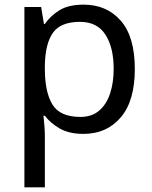

<svg xmlns="http://www.w3.org/2000/svg" viewBox="-20 -566 655 826"><path d="M340 -546Q439 -546 499.5 -477Q560 -408 560 -269Q560 -132 499.5 -61Q439 10 339 10Q277 10 236.5 -13.5Q196 -37 173 -68H167Q169 -51 171 -25Q173 1 173 20V240H85V-536H157L169 -463H173Q197 -498 236 -522Q275 -546 340 -546ZM324 -472Q242 -472 208.5 -426Q175 -380 173 -286V-269Q173 -170 205.5 -116.5Q238 -63 326 -63Q375 -63 406.5 -90Q438 -117 453.5 -163.5Q469 -210 469 -270Q469 -362 433.5 -417Q398 -472 324 -472Z"/></svg>

Font: Noto Sans Old Hungarian
Style: Regular
Weight: 400
Designer: Monotype Design Team
Foundry: Monotype Imaging Inc.
Version: Version 2.005; ttfautohint (v1.8.4.7-5d5b)